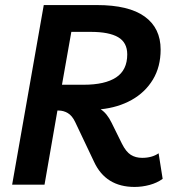

<svg xmlns="http://www.w3.org/2000/svg" viewBox="-20 -730 667 759"><path d="M607 -124 623 -23Q601 -7 571.5 1Q542 9 512 9Q398 9 352 -90L277 -248Q265 -273 248 -283Q231 -293 212 -293H207L156 0H28L153 -710H363Q489 -710 552 -664.5Q615 -619 615 -534Q615 -466 584.5 -415.5Q554 -365 500.5 -335Q447 -305 378 -298Q403 -282 421 -245L462 -162Q478 -130 497 -118Q516 -106 542 -106Q581 -106 607 -124ZM339 -604H262L225 -395H311Q395 -395 439 -424Q483 -453 483 -515Q483 -562 447 -583Q411 -604 339 -604Z"/></svg>

Font: Livvic SemiBold
Style: Italic
Weight: 600
Italic angle: -10°
Designer: Jacques Le Bailly, Baron von Fonthausen
Version: Version 1.001; ttfautohint (v1.8.2)